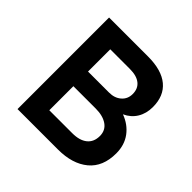

<svg xmlns="http://www.w3.org/2000/svg" viewBox="-175 -869 1038 1038"><g transform="rotate(45 344.0 -350.0)"><path d="M94 0V-700H392Q496 -700 550 -655Q604 -610 604 -525Q604 -476 581.5 -439Q559 -402 517 -383Q574 -362 607.5 -317Q641 -272 641 -208Q641 -106 577 -53Q513 0 403 0ZM220 -413H381Q423 -413 450 -436.5Q477 -460 477 -498Q477 -539 449.5 -561Q422 -583 370 -583H220ZM220 -117H396Q451 -117 481.5 -141.5Q512 -166 512 -212Q512 -255 479 -278Q446 -301 391 -301H220Z"/></g></svg>

Font: Readex Pro Medium
Style: Regular
Weight: 500
Designer: Bonnie Shaver-Troup, Thomas Jockin
Foundry: Lexend
Version: Version 1.204; ttfautohint (v1.8.4.7-5d5b)